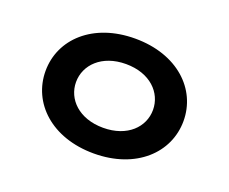

<svg xmlns="http://www.w3.org/2000/svg" viewBox="-81 -906 830 696"><g transform="rotate(20 334.0 -557.5)"><path d="M334 -336.4C497.1 -336.4 600.1 -435.5 600.1 -558.1C600.1 -680.7 497.1 -779.3 334 -779.3C170.9 -779.3 67.9 -680.7 67.9 -558.1C67.9 -435.5 170.9 -336.4 334 -336.4ZM334 -435.5C240.7 -435.5 185.5 -492.2 185.5 -558.1C185.5 -624 240.7 -681.2 334 -681.2C427.7 -681.2 482.4 -624 482.4 -558.1C482.4 -492.2 427.7 -435.5 334 -435.5Z"/></g></svg>

Font: Krona One
Style: Regular
Weight: 400
Designer: Yvonne Schüttler
Foundry: Yvonne Schüttler
Version: Version 1.002